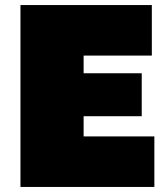

<svg xmlns="http://www.w3.org/2000/svg" viewBox="-20 -740 661 760"><path d="M311 -200H591V0H61V-720H581V-520H311V-450H541V-280H311Z"/></svg>

Font: Metropolitano Black
Style: Regular
Weight: 900
Designer: Fonts by Alex Slobzheninov & Chris M. Simpson / Changes by Cristiano Sobral
Foundry: Fonts by Alex Slobzheninov & Chris M. Simpson / Changes by Cristiano Sobral
Version: Version 1.00;August 30, 2020;FontCreator 13.0.0.2681 64-bit